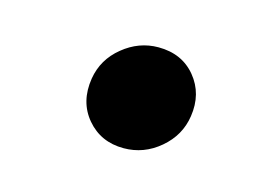

<svg xmlns="http://www.w3.org/2000/svg" viewBox="-39 -484 388 279"><g transform="rotate(15 154.5 -344.5)"><path d="M160.6 -267.6Q126 -267.6 105 -292.5Q84 -317.4 89.8 -353.5Q94.7 -383.3 118.7 -402.8Q142.6 -422.4 171.9 -422.4Q207.5 -422.4 228 -397.5Q248.5 -372.6 243.2 -337.9Q238.8 -308.1 214.8 -287.8Q190.9 -267.6 160.6 -267.6Z"/></g></svg>

Font: Inter 16pt SemiBold
Style: Italic
Weight: 600
Italic angle: -9.3988°
Version: Version 4.001;git-66647c0bb